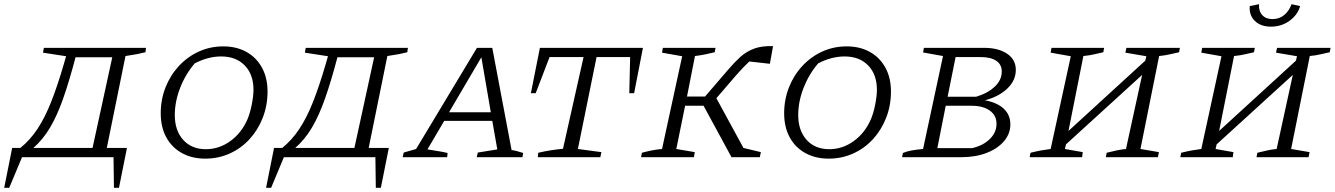

<svg xmlns="http://www.w3.org/2000/svg" viewBox="-66 -749 6361 915"><path d="M-46 146 -8 -44H31Q77 -81 112.5 -134.5Q148 -188 178 -264Q208 -340 238 -443L249 -481L139 -498L143 -521H630L627 -500Q608 -495 587 -491Q566 -487 532 -482L443 -44H539L501 146H477L475 0H39L-22 146ZM294 -476Q264 -362 235 -279.5Q206 -197 172 -140Q138 -83 93 -44H375L469 -476Z M912 7Q849 7 801 -19.5Q753 -46 726.5 -94.5Q700 -143 700 -209Q700 -275 723 -333Q746 -391 787 -435Q828 -479 882 -503.5Q936 -528 998 -528Q1061 -528 1108.5 -501.5Q1156 -475 1182.5 -426.5Q1209 -378 1209 -313Q1209 -246 1186 -187.5Q1163 -129 1123 -85.5Q1083 -42 1029 -17.5Q975 7 912 7ZM915 -38Q978 -38 1031.5 -76.5Q1085 -115 1114 -182Q1126 -211 1134 -251.5Q1142 -292 1142 -321Q1142 -394 1100.5 -437Q1059 -480 988 -480Q926 -480 862 -447Q817 -394 792 -329Q767 -264 767 -201Q767 -127 807 -82.5Q847 -38 915 -38Z M1202 146 1240 -44H1279Q1325 -81 1360.5 -134.5Q1396 -188 1426 -264Q1456 -340 1486 -443L1497 -481L1387 -498L1391 -521H1878L1875 -500Q1856 -495 1835 -491Q1814 -487 1780 -482L1691 -44H1787L1749 146H1725L1723 0H1287L1226 146ZM1542 -476Q1512 -362 1483 -279.5Q1454 -197 1420 -140Q1386 -83 1341 -44H1623L1717 -476Z M2372 -34Q2386 -32 2400.5 -28Q2415 -24 2427 -20L2424 0H2206L2211 -22L2304 -37L2280 -173H2051L1971 -37Q1995 -33 2018 -29.5Q2041 -26 2067 -20L2065 0H1853L1858 -22L1917 -39L2207 -521H2280ZM2074 -214H2273L2228 -476Z M2998 -521 2956 -305H2933L2937 -477H2777L2688 -39L2800 -24L2795 0H2497L2499 -21Q2529 -28 2557.5 -32.5Q2586 -37 2617 -40L2715 -477H2553L2487 -305H2464L2507 -521Z M2989 0 2993 -21Q3015 -27 3039.5 -32Q3064 -37 3089 -39L3185 -481L3089 -498L3093 -521H3344L3340 -500Q3320 -495 3295.5 -490Q3271 -485 3246 -482L3208 -289H3294L3405 -418Q3433 -451 3461.5 -477Q3490 -503 3527 -517Q3564 -531 3618 -529L3603 -445L3505 -456Q3492 -444 3477.5 -429Q3463 -414 3447 -396L3348 -281L3477 -44L3560 -24L3555 0H3420L3287 -245H3199L3157 -39L3245 -24L3241 0Z M3883 7Q3820 7 3772 -19.5Q3724 -46 3697.5 -94.5Q3671 -143 3671 -209Q3671 -275 3694 -333Q3717 -391 3758 -435Q3799 -479 3853 -503.5Q3907 -528 3969 -528Q4032 -528 4079.5 -501.5Q4127 -475 4153.5 -426.5Q4180 -378 4180 -313Q4180 -246 4157 -187.5Q4134 -129 4094 -85.5Q4054 -42 4000 -17.5Q3946 7 3883 7ZM3886 -38Q3949 -38 4002.5 -76.5Q4056 -115 4085 -182Q4097 -211 4105 -251.5Q4113 -292 4113 -321Q4113 -394 4071.5 -437Q4030 -480 3959 -480Q3897 -480 3833 -447Q3788 -394 3763 -329Q3738 -264 3738 -201Q3738 -127 3778 -82.5Q3818 -38 3886 -38Z M4233 0 4237 -20Q4253 -27 4276 -31.5Q4299 -36 4333 -39L4428 -482L4333 -499L4337 -521H4624Q4692 -521 4733.5 -493Q4775 -465 4775 -416Q4775 -366 4735 -327.5Q4695 -289 4628 -271Q4687 -260 4718 -230.5Q4749 -201 4749 -156Q4749 -112 4719 -76.5Q4689 -41 4636.5 -20.5Q4584 0 4517 0ZM4608 -477H4488L4450 -288H4586Q4640 -304 4674 -335.5Q4708 -367 4708 -408Q4708 -442 4681.5 -459.5Q4655 -477 4608 -477ZM4401 -43H4566Q4617 -54 4650 -85.5Q4683 -117 4683 -159Q4683 -199 4651 -222Q4619 -245 4564 -245H4441Z M4841 0 4845 -21Q4873 -28 4895 -32Q4917 -36 4941 -39L5037 -481L4941 -498L4945 -521H5196L5192 -500Q5172 -496 5150 -490.5Q5128 -485 5097 -482L5026 -125L5392 -460L5397 -481L5297 -498L5302 -521H5557L5553 -500Q5533 -496 5510.5 -490.5Q5488 -485 5458 -482L5369 -39L5457 -24L5452 0H5204L5208 -21Q5232 -27 5255 -32Q5278 -37 5300 -39L5377 -392L5014 -61L5009 -39L5094 -24L5091 0Z M5559 0 5563 -21Q5591 -28 5613 -32Q5635 -36 5659 -39L5755 -481L5659 -498L5663 -521H5914L5910 -500Q5890 -496 5868 -490.5Q5846 -485 5815 -482L5744 -125L6110 -460L6115 -481L6015 -498L6020 -521H6275L6271 -500Q6251 -496 6228.5 -490.5Q6206 -485 6176 -482L6087 -39L6175 -24L6170 0H5922L5926 -21Q5950 -27 5973 -32Q5996 -37 6018 -39L6095 -392L5732 -61L5727 -39L5812 -24L5809 0ZM5991 -622Q5942 -622 5914 -649.5Q5886 -677 5890 -720L5934 -729Q5932 -696 5949.5 -677Q5967 -658 5998 -658Q6030 -658 6053.5 -677Q6077 -696 6089 -729L6130 -720Q6118 -678 6079.5 -650Q6041 -622 5991 -622Z"/></svg>

Font: Piazzolla SC Light
Style: Italic
Weight: 300
Italic angle: -11.3°
Designer: Juan Pablo del Peral
Foundry: Huerta Tipografica
Version: Version 1.330